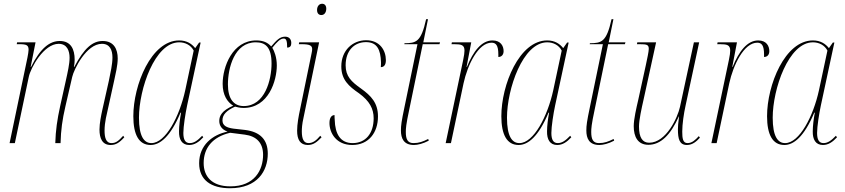

<svg xmlns="http://www.w3.org/2000/svg" viewBox="-20 -761 4493 1021"><path d="M568 10C595 10 614 -1 641 -31L635 -39C611 -12 596 0 573 0C542 0 536 -33 536 -67C536 -87 539 -113 543 -132L587 -332C594 -365 606 -413 606 -450C606 -499 586 -543 526 -543C473 -543 428 -506 375 -405H373C376 -419 377 -432 377 -444C377 -499 357 -543 298 -543C244 -543 195 -505 145 -405H143L169 -536H71L69 -526H83C121 -526 132 -521 132 -496C132 -487 129 -472 126 -455L31 0H59L133 -352C143 -401 213 -528 292 -528C337 -528 350 -490 350 -454C350 -420 340 -378 330 -332L300 -197C284 -124 276 -68 274 0H302C304 -70 311 -123 328 -196L364 -352C373 -392 439 -528 522 -528C564 -528 578 -495 578 -455C578 -420 568 -376 559 -332L524 -176C518 -148 509 -106 509 -72C509 -27 523 10 568 10Z M781 10C830 10 886 -33 940 -162H943C937 -131 932 -91 932 -63C931 -20 947 10 986 10C1015 10 1038 -6 1061 -31L1055 -39C1031 -14 1012 0 989 0C965 0 955 -19 955 -54C955 -88 966 -158 975 -200L1047 -535H1039L1018 -505C1000 -528 973 -546 933 -546C784 -546 689 -309 689 -143C689 -44 719 10 781 10ZM785 0C746 0 719 -36 719 -135C719 -287 803 -536 933 -536C965 -536 995 -521 1010 -492L965 -281C935 -143 861 0 785 0Z M1203 240C1349 240 1404 148 1404 56C1404 -18 1364 -60 1283 -70L1221 -77C1185 -82 1163 -93 1163 -121C1163 -151 1184 -173 1230 -194C1237 -192 1256 -187 1275 -187C1409 -187 1452 -333 1452 -413C1452 -457 1438 -491 1428 -507C1453 -538 1470 -556 1489 -556C1503 -556 1507 -542 1507 -508C1523 -508 1529 -517 1529 -532C1529 -552 1518 -566 1496 -566C1467 -566 1450 -546 1422 -514C1404 -535 1379 -546 1343 -546C1216 -546 1164 -406 1164 -315C1164 -255 1189 -218 1220 -199C1160 -173 1146 -145 1146 -118C1146 -94 1158 -73 1190 -61C1110 -45 1039 11 1039 107C1039 197 1103 240 1203 240ZM1276 -197C1223 -197 1192 -235 1192 -312C1192 -399 1226 -536 1340 -536C1389 -536 1424 -513 1424 -423C1424 -337 1389 -197 1276 -197ZM1205 230C1105 230 1063 176 1063 106C1063 27 1109 -33 1204 -55L1282 -45C1344 -37 1379 -1 1379 62C1379 143 1334 230 1205 230Z M1689 -681C1704 -681 1715 -694 1715 -715C1715 -732 1706 -741 1693 -741C1676 -741 1666 -726 1666 -708C1666 -689 1676 -681 1689 -681ZM1617 10C1647 10 1666 -6 1690 -31L1683 -39C1661 -13 1643 0 1620 0C1596 0 1585 -21 1585 -62C1585 -77 1586 -100 1594 -135L1677 -536H1571L1569 -526H1585C1628 -526 1640 -518 1640 -500C1640 -494 1639 -487 1637 -478L1576 -181C1568 -144 1560 -101 1560 -66C1560 -19 1576 10 1617 10Z M1853 10C1940 10 1990 -55 1990 -142C1990 -214 1953 -252 1900 -290C1848 -327 1818 -355 1818 -414C1818 -493 1865 -537 1926 -537C1986 -537 2004 -496 2006 -430C2006 -422 2006 -413 2005 -404C2022 -404 2032 -416 2032 -441C2032 -493 2000 -547 1927 -547C1856 -547 1795 -494 1795 -408C1795 -337 1835 -302 1889 -265C1945 -224 1967 -183 1967 -132C1967 -50 1923 0 1855 0C1789 0 1762 -50 1760 -123C1759 -131 1759 -140 1759 -149C1746 -149 1732 -139 1732 -107C1732 -54 1768 10 1853 10Z M2181 10C2201 10 2230 3 2260 -13L2257 -22C2229 -8 2208 0 2179 0C2148 0 2138 -20 2138 -59C2138 -77 2139 -98 2156 -177L2228 -526H2317L2320 -536H2231L2256 -659H2246C2219 -536 2192 -532 2131 -531L2130 -526H2200L2131 -192C2115 -116 2112 -94 2112 -67C2112 -25 2127 10 2181 10Z M2443 -442 2350 0H2378L2445 -318C2466 -415 2523 -534 2594 -534C2617 -534 2630 -520 2630 -472C2630 -467 2630 -463 2630 -458C2648 -458 2658 -471 2658 -489C2658 -516 2643 -546 2599 -546C2541 -546 2496 -488 2463 -405H2461L2486 -536H2383L2381 -526H2396C2433 -526 2450 -522 2450 -492C2450 -482 2448 -465 2443 -442Z M2738 10C2787 10 2843 -33 2897 -162H2900C2894 -131 2889 -91 2889 -63C2888 -20 2904 10 2943 10C2972 10 2995 -6 3018 -31L3012 -39C2988 -14 2969 0 2946 0C2922 0 2912 -19 2912 -54C2912 -88 2923 -158 2932 -200L3004 -535H2996L2975 -505C2957 -528 2930 -546 2890 -546C2741 -546 2646 -309 2646 -143C2646 -44 2676 10 2738 10ZM2742 0C2703 0 2676 -36 2676 -135C2676 -287 2760 -536 2890 -536C2922 -536 2952 -521 2967 -492L2922 -281C2892 -143 2818 0 2742 0Z M3167 10C3187 10 3216 3 3246 -13L3243 -22C3215 -8 3194 0 3165 0C3134 0 3124 -20 3124 -59C3124 -77 3125 -98 3142 -177L3214 -526H3303L3306 -536H3217L3242 -659H3232C3205 -536 3178 -532 3117 -531L3116 -526H3186L3117 -192C3101 -116 3098 -94 3098 -67C3098 -25 3113 10 3167 10Z M3633 10C3663 10 3685 -10 3702 -29L3696 -37C3678 -17 3660 0 3636 0C3611 0 3608 -26 3608 -61C3608 -101 3616 -156 3626 -201L3698 -536H3670L3596 -193C3584 -137 3523 -2 3432 -2C3397 -2 3378 -29 3378 -88C3378 -123 3392 -186 3402 -230L3469 -536H3369L3367 -526H3382C3420 -526 3430 -523 3430 -501C3430 -487 3421 -446 3414 -413L3374 -230C3364 -187 3350 -127 3350 -90C3350 -33 3372 9 3428 9C3493 9 3546 -43 3590 -142H3591C3586 -104 3585 -87 3585 -73C3585 -22 3593 10 3633 10Z M3856 -442 3763 0H3791L3858 -318C3879 -415 3936 -534 4007 -534C4030 -534 4043 -520 4043 -472C4043 -467 4043 -463 4043 -458C4061 -458 4071 -471 4071 -489C4071 -516 4056 -546 4012 -546C3954 -546 3909 -488 3876 -405H3874L3899 -536H3796L3794 -526H3809C3846 -526 3863 -522 3863 -492C3863 -482 3861 -465 3856 -442Z M4151 10C4200 10 4256 -33 4310 -162H4313C4307 -131 4302 -91 4302 -63C4301 -20 4317 10 4356 10C4385 10 4408 -6 4431 -31L4425 -39C4401 -14 4382 0 4359 0C4335 0 4325 -19 4325 -54C4325 -88 4336 -158 4345 -200L4417 -535H4409L4388 -505C4370 -528 4343 -546 4303 -546C4154 -546 4059 -309 4059 -143C4059 -44 4089 10 4151 10ZM4155 0C4116 0 4089 -36 4089 -135C4089 -287 4173 -536 4303 -536C4335 -536 4365 -521 4380 -492L4335 -281C4305 -143 4231 0 4155 0Z"/></svg>

Font: Noto Serif Display Condensed Thin
Style: Italic
Weight: 100
Width: 3
Italic angle: -12°
Designer: Monotype Design Team
Foundry: Monotype Imaging Inc.
Version: Version 2.009